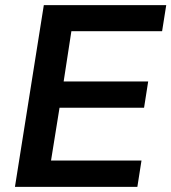

<svg xmlns="http://www.w3.org/2000/svg" viewBox="-20 -725 665 745"><path d="M38 0 150 -705H625L609 -604H257L227 -409H555L539 -307H211L178 -102H529L513 0Z"/></svg>

Font: Mulish
Style: Bold Italic
Weight: 700
Italic angle: -9°
Designer: Vernon Adams
Foundry: Vernon Adams
Version: Version 3.603; ttfautohint (v1.8.3)